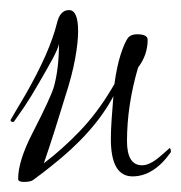

<svg xmlns="http://www.w3.org/2000/svg" viewBox="-20 -357 359 381"><path d="M27 4Q16 4 16 -2Q16 -38 45 -94Q81 -164 87 -185Q97 -221 97 -270Q95 -260 84.5 -240.5Q74 -221 57 -192Q41 -164 28.5 -145.5Q16 -127 8 -116Q8 -115 6 -115Q1 -115 1 -119Q1 -119 8.5 -132Q16 -145 31 -170Q79 -254 93 -311Q99 -337 117 -337Q135 -337 135 -295Q135 -273 129 -240Q123 -207 109 -164Q99 -131 88.5 -98Q78 -65 67 -33Q104 -61 138.5 -97Q173 -133 201 -180L207 -190Q212 -226 219.5 -249Q227 -272 234 -282Q240 -289 252 -289Q273 -289 273 -278Q273 -248 254 -223Q232 -148 232 -77Q232 -29 262 -29Q277 -29 297 -46Q317 -63 316 -63Q319 -63 319 -57V-55Q285 -7 243 -7Q200 -7 200 -81Q200 -99 201.5 -120Q203 -141 205 -166Q167 -94 80 -26Q75 -22 66 -15Q57 -8 46 0Q41 4 27 4Z"/></svg>

Font: Ruthie
Style: Regular
Weight: 400
Designer: Robert E. Leuschke
Foundry: Robert E. Leuschke
Version: Version 1.012